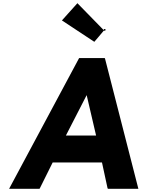

<svg xmlns="http://www.w3.org/2000/svg" viewBox="-20 -1176 930 1203"><path d="M630 -987 465 -1156 368 -1048 571 -914C593 -939 611 -961 630 -984H640L641 -994H631ZM476 -812 474 -809 37 7H227L229 5L310 -158H619L654 4L657 7H847L638 -809L636 -812ZM523 -580 582 -327H393Z"/></svg>

Font: Hussar Woodtype
Style: SeBdObl
Weight: 900
Foundry: Cannot Into Space Fonts
Version: Version 1.07